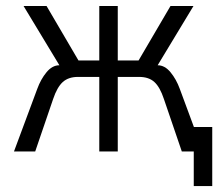

<svg xmlns="http://www.w3.org/2000/svg" viewBox="-20 -508 732 644"><path d="M691.9 -82V116.2H629.9V0H589.8L529.8 -175.8Q516.6 -215.8 497.8 -232.9Q479 -250 446.8 -250H375V0H313V-250H241.2Q209.5 -250 190.4 -232.7Q171.4 -215.3 158.2 -175.8L98.1 0H26.9L105 -210Q116.7 -242.2 136 -265.6Q155.3 -289.1 179.2 -289.1L59.1 -487.8H136.2L243.2 -305.2H313V-487.8H375V-305.2H444.8L551.8 -487.8H628.9L508.8 -289.1Q532.7 -289.1 552 -265.6Q571.3 -242.2 583 -210L630.4 -82Z"/></svg>

Font: Acari Sans Light
Style: Regular
Weight: 300
Designer: Alfredo Marco Pradil and Stefan Peev
Foundry: Hanken Design Co.
Version: Version 1.045;January 11, 2019;FontCreator 11.5.0.2425 64-bi